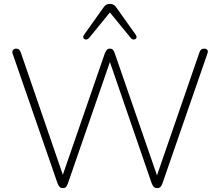

<svg xmlns="http://www.w3.org/2000/svg" viewBox="-20 -961 1131 987"><path d="M303 6Q293 6 287 0Q281 -6 276 -18L45 -685Q41 -696 46.5 -703.5Q52 -711 63 -711Q72 -711 77.5 -706.5Q83 -702 87 -691L318 -19H288L519 -687Q524 -699 529.5 -705Q535 -711 545 -711Q555 -711 560.5 -705Q566 -699 570 -687L801 -19H773L1005 -691Q1008 -701 1014 -706Q1020 -711 1030 -711Q1041 -711 1046 -704Q1051 -697 1046 -685L815 -18Q811 -6 805 0Q799 6 788 6Q777 6 771 0Q765 -6 760 -18L535 -671H555L329 -18Q325 -6 319.5 0Q314 6 303 6ZM438 -766Q432 -759 425.5 -758Q419 -757 414 -760Q409 -763 408 -769Q407 -775 412 -782L513 -924Q520 -934 528 -937.5Q536 -941 545 -941Q554 -941 562 -937.5Q570 -934 577 -924L678 -782Q683 -775 682 -769Q681 -763 676 -760Q671 -757 664.5 -758Q658 -759 652 -766L545 -897Z"/></svg>

Font: Nunito ExtraLight ExtraLight
Style: Regular
Weight: 250
Version: Version 3.602